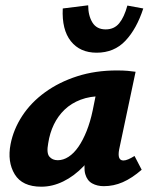

<svg xmlns="http://www.w3.org/2000/svg" viewBox="-20 -695 575 725"><path d="M136 10Q64 10 35.5 -37Q7 -84 20 -151Q31 -207 64 -257.5Q97 -308 150 -346.5Q203 -385 271.5 -407Q340 -429 421 -429Q446 -429 462 -427.5Q478 -426 492 -424L430 -131Q422 -89 446 -89Q454 -89 464.5 -93.5Q475 -98 488 -106L515 -54Q478 -22 443.5 -7Q409 8 372 8Q347 8 328 -2.5Q309 -13 302 -37.5Q295 -62 304 -103L334 -246L403 -277Q388 -211 360 -158Q332 -105 296 -67.5Q260 -30 219 -10Q178 10 136 10ZM198 -90Q219 -90 239 -103Q259 -116 276 -140.5Q293 -165 307 -200Q321 -235 330 -278L350 -377L406 -327Q396 -331 386 -331.5Q376 -332 366 -332Q320 -332 284.5 -318.5Q249 -305 224 -281Q199 -257 183.5 -225Q168 -193 162 -154Q155 -117 166.5 -103.5Q178 -90 198 -90ZM345 -496Q282 -496 247.5 -539.5Q213 -583 217 -663L313 -675Q313 -636 329 -610Q345 -584 379 -584Q411 -584 430 -607Q449 -630 461 -674L521 -663Q496 -586 453.5 -541Q411 -496 345 -496Z"/></svg>

Font: Ysabeau ExtraBold
Style: Italic
Weight: 800
Italic angle: -12°
Designer: Christian Thalmann (Catharsis Fonts)
Version: Version 2.002